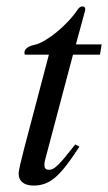

<svg xmlns="http://www.w3.org/2000/svg" viewBox="-20 -566 336 597"><path d="M296 -428H216L244 -531C245 -533 245 -538 245 -538C245 -543 242 -546 236 -546C232 -546 226 -543 222 -537C186 -483 121 -434 89 -427C65 -422 56 -413 56 -402C56 -402 56 -399 57 -396H132L54 -100C46 -68 38 -37 38 -26C38 -1 57 11 84 11C136 11 167 -18 227 -110L214 -117C165 -54 149 -38 133 -38C124 -38 118 -41 118 -54C118 -57 119 -64 120 -68L207 -396H291Z"/></svg>

Font: STIXGeneral
Style: Italic
Weight: 400
Italic angle: -16.33°
Designer: MicroPress Inc., with final additions and corrections provided by Coen Hoffman, Elsevier (retired)
Version: Version 1.1.0